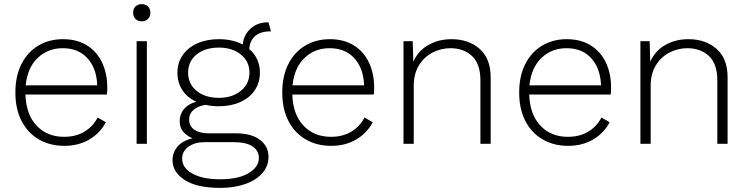

<svg xmlns="http://www.w3.org/2000/svg" viewBox="-20 -701 3651 936"><path d="M293 10Q224 10 170 -21Q116 -52 85.5 -110.5Q55 -169 55 -250Q55 -331 85 -389.5Q115 -448 167.5 -479Q220 -510 287 -510Q355 -510 403.5 -480Q452 -450 477.5 -396.5Q503 -343 503 -273Q503 -263 502.5 -254.5Q502 -246 501 -240H104Q107 -143 158.5 -88.5Q210 -34 292 -34Q350 -34 391.5 -59Q433 -84 456 -128L496 -105Q468 -52 415.5 -21Q363 10 293 10ZM286 -466Q213 -466 163.5 -418.5Q114 -371 105 -285H454Q451 -368 406.5 -417Q362 -466 286 -466Z M671 -597Q652 -597 640.5 -608.5Q629 -620 629 -639Q629 -658 640.5 -669.5Q652 -681 671 -681Q690 -681 701.5 -669.5Q713 -658 713 -639Q713 -620 701.5 -608.5Q690 -597 671 -597ZM696 -500V0H646V-500Z M1131 -51Q1205 -51 1247 -19.5Q1289 12 1289 63Q1289 109 1258.5 143.5Q1228 178 1174.5 196.5Q1121 215 1054 215Q940 215 880.5 176.5Q821 138 821 80Q821 42 846 13Q871 -16 919 -27Q893 -37 874.5 -57Q856 -77 856 -111Q856 -145 877.5 -170Q899 -195 937 -205Q893 -225 869 -261.5Q845 -298 845 -347Q845 -395 870.5 -432Q896 -469 941.5 -489.5Q987 -510 1047 -510Q1114 -510 1163 -484Q1169 -533 1202.5 -562.5Q1236 -592 1285 -592H1289L1301 -548H1296Q1250 -548 1224 -525.5Q1198 -503 1195 -462Q1247 -417 1247 -347Q1247 -298 1222 -261Q1197 -224 1151.5 -203.5Q1106 -183 1047 -183Q1012 -183 982 -190Q945 -184 923.5 -165.5Q902 -147 902 -119Q902 -85 928.5 -68Q955 -51 996 -51ZM1047 -469Q980 -469 938.5 -435.5Q897 -402 897 -347Q897 -292 938.5 -258Q980 -224 1047 -224Q1112 -224 1154 -258Q1196 -292 1196 -347Q1196 -402 1154 -435.5Q1112 -469 1047 -469ZM1054 173Q1142 173 1192 143Q1242 113 1242 69Q1242 34 1211.5 13Q1181 -8 1119 -8H977Q930 -8 899 14Q868 36 868 73Q868 117 917.5 145Q967 173 1054 173Z M1594 10Q1525 10 1471 -21Q1417 -52 1386.5 -110.5Q1356 -169 1356 -250Q1356 -331 1386 -389.5Q1416 -448 1468.5 -479Q1521 -510 1588 -510Q1656 -510 1704.5 -480Q1753 -450 1778.5 -396.5Q1804 -343 1804 -273Q1804 -263 1803.5 -254.5Q1803 -246 1802 -240H1405Q1408 -143 1459.5 -88.5Q1511 -34 1593 -34Q1651 -34 1692.5 -59Q1734 -84 1757 -128L1797 -105Q1769 -52 1716.5 -21Q1664 10 1594 10ZM1587 -466Q1514 -466 1464.5 -418.5Q1415 -371 1406 -285H1755Q1752 -368 1707.5 -417Q1663 -466 1587 -466Z M1947 0V-500H1992L1995 -400Q2018 -453 2068 -481.5Q2118 -510 2181 -510Q2264 -510 2318 -463Q2372 -416 2372 -324V0H2322V-308Q2322 -390 2281 -428Q2240 -466 2176 -466Q2129 -466 2088 -444.5Q2047 -423 2022 -382Q1997 -341 1997 -282V0Z M2749 10Q2680 10 2626 -21Q2572 -52 2541.5 -110.5Q2511 -169 2511 -250Q2511 -331 2541 -389.5Q2571 -448 2623.5 -479Q2676 -510 2743 -510Q2811 -510 2859.5 -480Q2908 -450 2933.5 -396.5Q2959 -343 2959 -273Q2959 -263 2958.5 -254.5Q2958 -246 2957 -240H2560Q2563 -143 2614.5 -88.5Q2666 -34 2748 -34Q2806 -34 2847.5 -59Q2889 -84 2912 -128L2952 -105Q2924 -52 2871.5 -21Q2819 10 2749 10ZM2742 -466Q2669 -466 2619.5 -418.5Q2570 -371 2561 -285H2910Q2907 -368 2862.5 -417Q2818 -466 2742 -466Z M3102 0V-500H3147L3150 -400Q3173 -453 3223 -481.5Q3273 -510 3336 -510Q3419 -510 3473 -463Q3527 -416 3527 -324V0H3477V-308Q3477 -390 3436 -428Q3395 -466 3331 -466Q3284 -466 3243 -444.5Q3202 -423 3177 -382Q3152 -341 3152 -282V0Z"/></svg>

Font: Work Sans Light
Style: Regular
Weight: 300
Designer: Wei Huang
Foundry: Wei Huang
Version: Version 2.012; ttfautohint (v1.8.3)